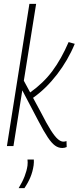

<svg xmlns="http://www.w3.org/2000/svg" viewBox="-20 -760 409 999"><path d="M16 0 133 -740H168L104 -340L137 -279Q206 -328 252.5 -390.5Q299 -453 337 -541L369 -532Q334 -447 277 -373Q220 -299 152 -251L193 -175Q223 -116 244 -83Q265 -50 280.5 -36.5Q296 -23 310 -23Q317 -23 326 -26L327 5Q316 10 304 10Q284 10 266.5 -2.5Q249 -15 228.5 -45.5Q208 -76 180 -130L96 -290L50 0ZM123 70H156Q157 83 155 100Q150 134 138 162.5Q126 191 107 219H77Q97 186 108 157.5Q119 129 123 102Q125 84 123 70Z"/></svg>

Font: Georama SemiCondensed ExtraLight
Style: Italic
Weight: 200
Width: 4
Italic angle: -9°
Designer: Jean-Baptiste Levee
Foundry: Production Type
Version: Version 1.000